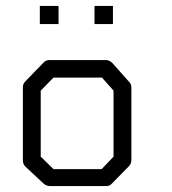

<svg xmlns="http://www.w3.org/2000/svg" viewBox="-20 -679 580 646"><path d="M114 -659H177V-598H114ZM298 -659H360V-598H298ZM117 -374V-152L160 -110H322L362 -152V-374L323 -418H160ZM67 -407 128 -470Q135 -477 148 -477H336Q348 -477 358 -467L414 -404Q422 -396 422 -385V-140Q422 -128 413 -119L355 -60Q349 -53 337.5 -53H334H148Q137.5 -53 128 -60L66 -118Q57 -126 57 -140V-387Q57 -397 67 -407Z"/></svg>

Font: IBM 3270
Style: Regular
Weight: 400
Monospace: yes
Version: Version 2.3.1